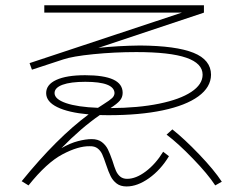

<svg xmlns="http://www.w3.org/2000/svg" viewBox="-20 -710 904 713"><path d="M374 -98.6Q365.7 -123.5 359.6 -137Q353.5 -150.4 342.5 -158.9Q331.5 -167.5 313.5 -167Q271 -168 212.2 -137Q153.3 -106 85.9 -21.5L60.5 -37.1Q190.9 -197.8 309.1 -285.2Q233.4 -292 192.4 -312.3Q151.4 -332.5 151.4 -364.3Q151.4 -396 189.2 -413.3Q227.1 -430.7 295.9 -430.7Q365.7 -430.7 400.6 -414.6Q435.5 -398.4 435.5 -365.2Q435.5 -348.6 425 -336.4Q414.6 -324.2 390.1 -308.6Q493.7 -309.1 571 -325Q648.4 -340.8 690.4 -368.7Q732.4 -396.5 732.4 -432.6Q732.4 -474.6 671.9 -495.6Q611.3 -516.6 486.3 -516.6Q405.3 -516.6 327.1 -508.8Q249 -501 214.8 -489.3L98.6 -451.2L89.8 -475.6L655.3 -663.1H144.5V-690.4H737.3V-663.1L345.2 -532.2Q417.5 -540 500 -541Q634.3 -540 698.7 -513.9Q763.2 -487.8 763.7 -432.6Q763.2 -386.2 716.8 -352.3Q670.4 -318.4 584.7 -300.3Q499 -282.2 381.8 -282.2L350.6 -282.7Q280.8 -234.4 208 -159.7Q241.2 -178.7 269.8 -186Q298.3 -193.4 320.3 -193.4Q343.8 -193.4 358.2 -182.4Q372.6 -171.4 380.4 -155.8Q388.2 -140.1 397.5 -113.3Q404.8 -89.4 410.6 -75.9Q416.5 -62.5 426.5 -54.2Q436.5 -45.9 452.1 -45.9Q484.9 -45.9 521.5 -73.5Q558.1 -101.1 585.9 -146.5L607.4 -129.9Q576.7 -79.1 533.4 -48.3Q490.2 -17.6 450.2 -17.6Q427.2 -17.6 413.1 -28.6Q398.9 -39.6 390.9 -55.7Q382.8 -71.8 374 -98.6ZM598.6 -210 620.1 -229.5Q664.6 -194.3 719.7 -136.7Q774.9 -79.1 803.7 -35.2L779.3 -21.5Q751.5 -64 696.5 -120.8Q641.6 -177.7 598.6 -210ZM343.8 -309.6 363.3 -322.3Q388.2 -337.9 396.5 -345.9Q404.8 -354 405.3 -364.3Q403.8 -406.2 296.9 -406.2Q242.2 -406.2 212.4 -395.3Q182.6 -384.3 182.6 -364.3Q182.6 -341.8 225.1 -327.1Q267.6 -312.5 343.8 -309.6Z"/></svg>

Font: Pretendard GOV Thin
Style: Regular
Weight: 100
Designer: Base glyphs from Inter by Rasmus Andersson; Hangeul glyphs from Noto Sans CJK(Source Han Sans) by Jang Soo-young and Kan
Foundry: Kil Hyung-jin
Version: Version 1.309